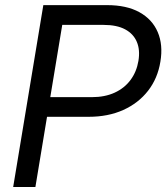

<svg xmlns="http://www.w3.org/2000/svg" viewBox="-20 -748 665 768"><path d="M32.7 0 153.3 -727.5H408.2Q486.3 -727.5 537.6 -699.2Q588.9 -670.9 610.8 -619.9Q632.8 -568.8 621.6 -501.5Q610.8 -434.6 572.3 -385Q533.7 -335.4 473.1 -308.1Q412.6 -280.8 334.5 -280.8H129.9L142.6 -359.4H347.2Q399.4 -359.4 438.7 -377.4Q478 -395.5 502.2 -428.2Q526.4 -460.9 533.7 -504.4Q541 -548.3 527.3 -580.6Q513.7 -612.8 480.5 -630.6Q447.3 -648.4 394.5 -648.4H229L121.6 0Z"/></svg>

Font: Inter 28pt
Style: Italic
Weight: 400
Italic angle: -9.3988°
Designer: Rasmus Andersson
Foundry: rsms
Version: Version 4.001;git-66647c0bb